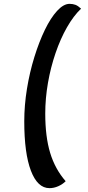

<svg xmlns="http://www.w3.org/2000/svg" viewBox="-20 -821 455 997"><path d="M237 156Q175 156 140.5 65.5Q106 -25 106 -191Q106 -274 120 -360Q134 -446 158.5 -525Q183 -604 213 -666Q243 -728 276.5 -764.5Q310 -801 341 -801Q358 -801 371.5 -796Q385 -791 401 -776Q362 -739 328 -679.5Q294 -620 268.5 -545.5Q243 -471 229 -390.5Q215 -310 215 -231Q215 -111 240.5 -27Q266 57 321 120Q305 136 282.5 146Q260 156 237 156Z"/></svg>

Font: Lemonada
Style: Regular
Weight: 400
Designer: Mohamed Gaber (Arabic), Eduardo Tunni (Latin)
Foundry: Kief Type Foundry
Version: Version 4.005